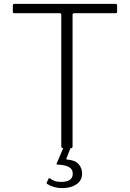

<svg xmlns="http://www.w3.org/2000/svg" viewBox="-20 -762 668 987"><path d="M582 -734C582 -739.3 579.3 -742 574 -742H54C48.7 -742 46 -739.3 46 -734V-702C46 -698.7 46.7 -696.5 48 -695.5C49.3 -694.5 51.7 -694 55 -694H285C289 -694 291.7 -693.5 293 -692.5C294.3 -691.5 295 -689 295 -685V-11C295 -7 295.8 -4.2 297.5 -2.5C299.2 -0.8 301.7 0 305 0L271 79C269.7 82.3 271.3 84 276 84C302.7 85.3 322.3 89.7 335 97C347.7 104.3 354 115.7 354 131C354 159 334 173 294 173C280.7 173 269.8 171.5 261.5 168.5C253.2 165.5 245 161 237 155C233.7 153 231.3 153.3 230 156L220 177C219.3 180.3 220.3 182.7 223 184C245 198 270.7 205 300 205C329.3 205 353.7 198.5 373 185.5C392.3 172.5 402 154 402 130C402 111.3 396 95.2 384 81.5C372 67.8 352 60 324 58C321.3 58 320.3 56.7 321 54L342 0H343C347 0 349.7 -0.8 351 -2.5C352.3 -4.2 353 -7 353 -11V-685C353 -689 353.7 -691.5 355 -692.5C356.3 -693.5 359 -694 363 -694H573C576.3 -694 578.7 -694.5 580 -695.5C581.3 -696.5 582 -698.7 582 -702Z"/></svg>

Font: Libre Franklin ExtraLight
Style: Regular
Weight: 275
Designer: Pablo Impallari, Rodrigo Fuenzalida
Foundry: Impallari Type
Version: Version 1.002; ttfautohint (v1.5)